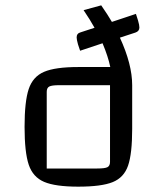

<svg xmlns="http://www.w3.org/2000/svg" viewBox="-20 -690 590 719"><path d="M502 -587Q502 -573 487 -568L429 -549Q475 -449 475 -371V-207Q475 -114 459.5 -69.5Q444 -25 402 -8Q360 9 273 9Q187 9 145 -9Q103 -27 87.5 -73.5Q72 -120 72 -215Q72 -310 87.5 -356.5Q103 -403 145 -421Q187 -439 273 -439H393Q385 -478 364 -528L280 -500L272 -524Q267 -542 267 -550Q267 -565 282 -569L334 -586Q318 -615 293 -652L359 -670Q384 -634 399 -608L489 -638L497 -613Q502 -596 502 -587ZM392 -371H202Q174 -371 164.5 -366Q155 -361 155 -346V-59H344Q373 -59 382.5 -64Q392 -69 392 -84Z"/></svg>

Font: Changa Light
Style: Regular
Weight: 300
Designer: Eduardo Rodriguez Tunni
Foundry: Eduardo Rodriguez Tunni
Version: Version 2.002; ttfautohint (v1.5) -l 8 -r 50 -G 110 -x 14 -H